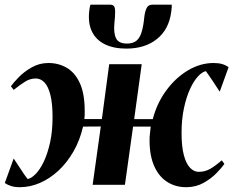

<svg xmlns="http://www.w3.org/2000/svg" viewBox="-29 -770 972 800"><path d="M53.5 10Q32.5 10 17.5 5.2Q2.5 0.5 -9 -7.5L28 -109.5Q34 -100.5 41.5 -89.2Q49 -78 56.8 -66Q64.5 -54 72 -43.2Q79.5 -32.5 86 -24Q102 -27 120 -45.5Q138 -64 153.8 -97.2Q169.5 -130.5 179.8 -177Q190 -223.5 190 -281.5Q190 -339.5 180.8 -375.2Q171.5 -411 155.8 -427Q140 -443 120.5 -443Q96.5 -443 75.8 -430Q55 -417 28 -395.5L16.5 -410.5Q26.5 -425 48.8 -448Q71 -471 103 -489.2Q135 -507.5 173 -507.5Q215 -507.5 249.2 -487.5Q283.5 -467.5 303.8 -423.5Q324 -379.5 324 -306Q324 -299 323.8 -290.2Q323.5 -281.5 322.5 -274H395.5L426 -502.5H561.5L530 -273.5H607.5Q625 -340.5 663.8 -393.2Q702.5 -446 754.2 -476.8Q806 -507.5 861 -507.5Q882 -507.5 897 -503Q912 -498.5 923.5 -490L886.5 -388Q880.5 -397 873.2 -408.2Q866 -419.5 858 -431.5Q850 -443.5 842.5 -454.2Q835 -465 829 -473.5Q814 -471 796.2 -452Q778.5 -433 763 -399.5Q747.5 -366 737.5 -319.5Q727.5 -273 727.5 -215.5Q727.5 -159.5 737 -123.8Q746.5 -88 762.8 -71Q779 -54 799 -54Q824.5 -54 846 -66Q867.5 -78 895 -102L906 -87Q896.5 -73 874.2 -49.8Q852 -26.5 819.5 -8.2Q787 10 747 10Q699.5 10 664 -14.5Q628.5 -39 610.2 -86Q592 -133 594.5 -200Q595 -208.5 596.5 -220.2Q598 -232 599 -242.5H525.5L491.5 0H357L391 -243L317 -242.5Q304 -185.5 277.2 -139Q250.5 -92.5 214.8 -59.2Q179 -26 137.8 -8Q96.5 10 53.5 10ZM430.5 -750.5Q446.5 -750.5 449.2 -736.8Q452 -723 450 -700Q449.5 -695 448.8 -685.8Q448 -676.5 447.5 -671.5Q444 -631.5 454.8 -610Q465.5 -588.5 500 -588.5Q525.5 -588.5 539.8 -600.5Q554 -612.5 561.2 -636.8Q568.5 -661 572 -696.5Q574.5 -720.5 581.5 -735.5Q588.5 -750.5 605 -750.5H686.5Q687 -745 686.5 -738.2Q686 -731.5 684.5 -721Q675 -647.5 625 -607.5Q575 -567.5 497.5 -567.5Q445 -567.5 408.5 -585.2Q372 -603 354.8 -637.2Q337.5 -671.5 342.5 -721.5Q343.5 -729 344.5 -736.2Q345.5 -743.5 348 -750.5Z"/></svg>

Font: Merriweather 144pt
Style: Bold Italic
Weight: 700
Italic angle: -7.8°
Version: Version 2.101